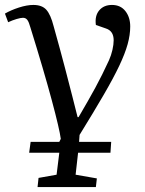

<svg xmlns="http://www.w3.org/2000/svg" viewBox="-37 -541 586 777"><path d="M115 216 119 179 192 166 203 77H81L87 33H203L209 21Q204 -18 172.5 -135.5Q141 -253 86 -430Q80 -452 73.5 -460.5Q67 -469 56 -469Q47 -469 30 -464Q13 -459 -4 -451L-17 -486Q7 -500 39.5 -510.5Q72 -521 98 -521Q133 -521 150.5 -501.5Q168 -482 180 -435Q208 -335 226 -266Q244 -197 256 -150Q268 -103 277 -67H281Q321 -135 349 -186.5Q377 -238 404 -297Q413 -317 418 -339Q423 -361 423 -378Q423 -416 391 -426L351 -440Q346 -477 364.5 -499Q383 -521 416 -521Q451 -521 470.5 -496Q490 -471 490 -434Q490 -400 479.5 -362Q469 -324 445.5 -274.5Q422 -225 382.5 -157Q343 -89 285 5L283 33H413L410 77H279L269 166L355 181L351 216Z"/></svg>

Font: Literata 36pt
Style: Italic
Weight: 400
Italic angle: -2°
Designer: Latin by Veronika Burian and Jose Scaglione. Greek by Irene Vlachou. Cyrillic by Vera Evstafieva
Foundry: TypeTogether
Version: Version 3.002